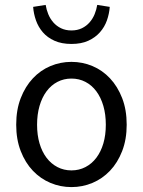

<svg xmlns="http://www.w3.org/2000/svg" viewBox="-20 -750 582 782"><path d="M271 12Q226 12 185.5 -5Q145 -22 114 -54.5Q83 -87 64.5 -134.5Q46 -182 46 -242Q46 -303 64.5 -350.5Q83 -398 114 -431Q145 -464 185.5 -481Q226 -498 271 -498Q316 -498 356.5 -481Q397 -464 428 -431Q459 -398 477.5 -350.5Q496 -303 496 -242Q496 -182 477.5 -134.5Q459 -87 428 -54.5Q397 -22 356.5 -5Q316 12 271 12ZM271 -56Q302 -56 328 -69.5Q354 -83 372.5 -107.5Q391 -132 401 -166Q411 -200 411 -242Q411 -284 401 -318.5Q391 -353 372.5 -378Q354 -403 328 -416.5Q302 -430 271 -430Q240 -430 214 -416.5Q188 -403 169.5 -378Q151 -353 141 -318.5Q131 -284 131 -242Q131 -200 141 -166Q151 -132 169.5 -107.5Q188 -83 214 -69.5Q240 -56 271 -56ZM271 -571Q231 -571 202 -584Q173 -597 154.5 -618.5Q136 -640 126.5 -667Q117 -694 115 -722L166 -730Q169 -711 176.5 -692.5Q184 -674 197 -659Q210 -644 228.5 -635Q247 -626 271 -626Q295 -626 313.5 -635Q332 -644 345 -659Q358 -674 365.5 -692.5Q373 -711 376 -730L427 -722Q425 -694 415.5 -667Q406 -640 387 -618.5Q368 -597 339.5 -584Q311 -571 271 -571Z"/></svg>

Font: Processing Sans Pro
Style: Regular
Weight: 400
Designer: Paul D. Hunt
Foundry: Adobe Systems Incorporated
Version: Version 2.020;PS 2.000;hotconv 1.0.86;makeotf.lib2.5.63406